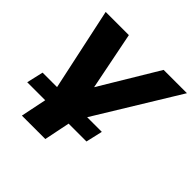

<svg xmlns="http://www.w3.org/2000/svg" viewBox="-187 -707 1066 1066"><g transform="rotate(45 346.0 -174.0)"><path d="M316 194H132L171 4L54 -542H236L304 -201L509 -542H692L353 12ZM487.1 42H22L44.5 -56H509.7Z"/></g></svg>

Font: Argentum Sans
Style: Bold Italic
Weight: 700
Italic angle: -11°
Designer: Julieta Ulanovsky (font), Cristiano Sobral (main changes and remaster)
Foundry: Julieta Ulanovsky (font), Cristiano Sobral (main changes and remaster)
Version: Version 2.007;June 15, 2022;FontCreator 14.0.0.2814 64-bit; 